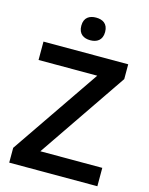

<svg xmlns="http://www.w3.org/2000/svg" viewBox="-134 -1099 844 1090"><g transform="rotate(15 288.0 -554.5)"><path d="M293 -1016C255 -1016 223 -999 223 -950C223 -901 255 -883 293 -883C331 -883 363 -901 363 -950C363 -999 331 -1016 293 -1016ZM547 -93V-201H183L537 -720V-807H39V-699H384L29 -180V-93Z"/></g></svg>

Font: Noto Sans Kannada UI SemiBold
Style: Regular
Weight: 600
Designer: Jelle Bosma - Monotype Design Team
Foundry: Monotype Imaging Inc.
Version: Version 2.005